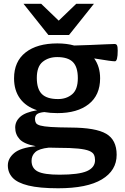

<svg xmlns="http://www.w3.org/2000/svg" viewBox="-20 -752 654 1004"><path d="M280 -160.5Q243 -160.5 211.5 -166Q185.5 -163.5 174.2 -155.5Q163 -147.5 163 -129.5Q163 -117.5 168 -109Q173 -100.5 190.8 -95.5Q208.5 -90.5 246.2 -88Q284 -85.5 349.5 -85Q480.5 -84.5 535.2 -52.5Q590 -20.5 590 57.5Q590 139.5 512.8 186Q435.5 232.5 284 232.5Q186 232.5 128.2 218.2Q70.5 204 45.8 177.2Q21 150.5 21 113Q21 76.5 54 48.5Q87 20.5 167 12.5Q105.5 1 82.5 -24.2Q59.5 -49.5 59.5 -85Q59.5 -117.5 85.8 -141.2Q112 -165 174 -175.5Q115.5 -194.5 84.5 -237Q53.5 -279.5 53.5 -342.5Q53.5 -430.5 113.8 -477.8Q174 -525 280 -525Q328.5 -525 368 -514Q410 -515 453 -516.8Q496 -518.5 529.8 -520.2Q563.5 -522 579 -522Q588.5 -522 592 -514.5Q595.5 -507 595.5 -487.5Q595.5 -431.5 581 -431.5Q570.5 -431.5 547.8 -434.8Q525 -438 472.5 -446.5Q503.5 -403.5 503.5 -342.5Q503.5 -254.5 444 -207.5Q384.5 -160.5 280 -160.5ZM283.5 -234Q327.5 -234 357.2 -259Q387 -284 387 -343.5Q387 -401.5 361.2 -427.5Q335.5 -453.5 279 -453.5Q234 -453.5 203.2 -428.8Q172.5 -404 172.5 -344.5Q172.5 -286.5 199 -260.2Q225.5 -234 283.5 -234ZM145 89Q145 128 177.5 144.8Q210 161.5 291.5 161.5Q392 161.5 434.5 142.8Q477 124 477 85.5Q477 69 471.2 57Q465.5 45 446.5 37Q427.5 29 388.8 25Q350 21 283.5 21Q258 21 235.5 20Q184 25.5 164.5 43.5Q145 61.5 145 89ZM471 -732 341 -569H233L103 -732H195.5L287 -644L378.5 -732Z"/></svg>

Font: Newsreader 6pt Medium
Style: Regular
Weight: 500
Designer: Hugues Gentile
Foundry: Production Type
Version: Version 1.003; ttfautohint (v1.8.3)